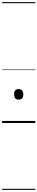

<svg xmlns="http://www.w3.org/2000/svg" viewBox="-20 -1161 353 1812"><path d="M156 -221Q134 -221 123.5 -233.5Q113 -246 113 -270Q113 -295 123.5 -307.5Q134 -320 156 -320Q177 -320 188.5 -307.5Q200 -295 200 -270Q200 -245 189 -233Q178 -221 156 -221ZM0 621H313V631H0ZM0 -20H313V0H0ZM0 -505H313V-500H0ZM0 -1141H313V-1131H0Z"/></svg>

Font: Playwrite BR Guides
Style: Regular
Weight: 400
Designer: Veronika Burian, José Scaglione
Foundry: TypeTogether
Version: Version 1.003